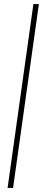

<svg xmlns="http://www.w3.org/2000/svg" viewBox="-20 -750 219 938"><path d="M169.9 -730 43.9 168H17.1L143.1 -730Z"/></svg>

Font: Human Sans ExtraLight
Style: Italic
Weight: 200
Italic angle: -8°
Designer: Tim Radville
Foundry: Continuum
Version: Version 1.000;FEAKit 1.0